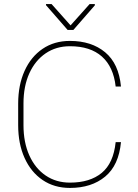

<svg xmlns="http://www.w3.org/2000/svg" viewBox="-20 -924 688 954"><path d="M554.7 -217.8H581.1Q570.3 -102.5 502.4 -46.4Q434.6 9.8 327.6 9.8Q249.5 9.8 191.7 -29.5Q133.8 -68.8 102.1 -139.2Q70.3 -209.5 70.3 -302.2V-408.7Q70.3 -501.5 102.1 -571.8Q133.8 -642.1 191.7 -681.4Q249.5 -720.7 327.6 -720.7Q434.6 -720.7 502.4 -664.3Q570.3 -607.9 581.1 -494.1H554.7Q543.9 -591.8 486.3 -643.1Q428.7 -694.3 327.6 -694.3Q258.8 -694.3 206.8 -658.9Q154.8 -623.5 125.7 -559.6Q96.7 -495.6 96.7 -409.7V-302.2Q96.7 -216.3 125.7 -151.9Q154.8 -87.4 206.8 -52Q258.8 -16.6 327.6 -16.6Q426.8 -16.6 485.4 -64.9Q543.9 -113.3 554.7 -217.8ZM236.3 -903.8 330.6 -797.9 425.3 -903.8H451.2V-897.5L344.7 -775.4H315.9L208.5 -898.4V-903.8Z"/></svg>

Font: Vazirmatn UI FD Thin
Style: Regular
Weight: 100
Designer: Saber Rastikerdar
Foundry: Saber Rastikerdar
Version: Version 33.003